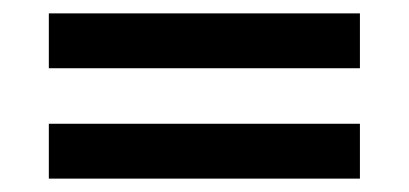

<svg xmlns="http://www.w3.org/2000/svg" viewBox="-20 -469 611 287"><path d="M53 -367H518V-449H53ZM53 -202H518V-284H53Z"/></svg>

Font: Fixel Text Medium
Style: Regular
Weight: 500
Width: 4
Designer: AlfaBravo + MacPaw
Foundry: Kyrylo Tkachov, Marchela Mozhyna, Serhii Makarenko, Maria Weinstein, Zakhar Kryvoshyya
Version: Version 1.211